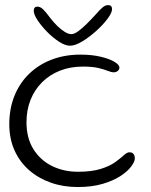

<svg xmlns="http://www.w3.org/2000/svg" viewBox="-20 -709 594 754"><path d="M285 25.5Q228 25.5 179.2 8.2Q130.5 -9 94 -41Q57.5 -73 37 -118.5Q16.5 -164 16.5 -221.5Q16.5 -283 37 -333.2Q57.5 -383.5 94.8 -419.5Q132 -455.5 183.2 -475Q234.5 -494.5 295.5 -494.5Q341 -494.5 375.5 -486.2Q410 -478 429.5 -466.2Q449 -454.5 449 -443.5Q449 -438.5 446 -434.2Q443 -430 438 -427.5Q433 -425 427 -425Q417.5 -425 404 -430.5Q390.5 -436 367.2 -441.8Q344 -447.5 305.5 -447.5Q256 -447.5 215.5 -431.5Q175 -415.5 145.5 -386.2Q116 -357 100 -317Q84 -277 84 -229Q84 -167 111 -123.5Q138 -80 184 -57.2Q230 -34.5 286 -34.5Q340.5 -34.5 376 -45.8Q411.5 -57 432.8 -72.5Q454 -88 466.5 -99.5Q479 -111 488 -111Q497 -111 501.5 -107.2Q506 -103.5 507.8 -98Q509.5 -92.5 509.5 -87.5Q509.5 -74.5 495.5 -55.5Q481.5 -36.5 453.5 -18Q425.5 0.5 383.2 13Q341 25.5 285 25.5ZM255 -529.5Q236 -529.5 211.8 -545.2Q187.5 -561 164.8 -584.2Q142 -607.5 127.2 -630Q112.5 -652.5 112.5 -666.5Q112.5 -674.5 116.2 -678.8Q120 -683 126.5 -683Q138.5 -683 149.5 -672.2Q160.5 -661.5 178 -637.5Q190.5 -621.5 205 -607.2Q219.5 -593 234 -584Q248.5 -575 260 -575Q271.5 -575 286.8 -586Q302 -597 319.2 -614Q336.5 -631 352.5 -648.5Q372.5 -671.5 383.2 -680.2Q394 -689 404.5 -689Q420 -689 420 -673Q420 -659 402.2 -635.2Q384.5 -611.5 357.5 -587.2Q330.5 -563 302.8 -546.2Q275 -529.5 255 -529.5Z"/></svg>

Font: Gluten ExtraLight
Style: Regular
Weight: 250
Designer: Tyler Finck
Foundry: Etcetera Type Company
Version: Version 1.300